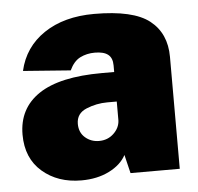

<svg xmlns="http://www.w3.org/2000/svg" viewBox="-45 -586 662 641"><g transform="rotate(-5 286.5 -265.0)"><path d="M20 -159Q20 -247 90 -294Q160 -341 302 -341H343V-363Q343 -388 328.5 -399.5Q314 -411 284 -411Q257 -411 235 -400Q213 -389 199 -359L40 -371Q58 -450 125 -495Q192 -540 293 -540Q424 -540 478.5 -497Q533 -454 533 -375V0H368L353 -62Q336 -30 296 -10Q256 10 203 10Q124 10 72 -35Q20 -80 20 -159ZM343 -179V-242H311Q275 -242 241 -228Q207 -214 207 -179Q207 -150 226.5 -133Q246 -116 273 -116Q302 -116 322 -135Q342 -154 343 -179Z"/></g></svg>

Font: Morrison Black
Style: Regular
Weight: 900
Designer: Pablo Impallari, Rodrigo Fuenzalida (Modified by Dan O. Williams)
Version: Version 0.03;June 6, 2019;FontCreator 11.5.0.2425 64-bit; tt